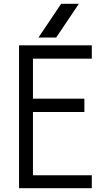

<svg xmlns="http://www.w3.org/2000/svg" viewBox="-20 -988 552 1008"><path d="M462 -680H153V-470H423V-400H153V-68H462V0H80V-750H462ZM394 -968 275 -791H182L301 -968Z"/></svg>

Font: HansKendrickRegular
Style: Regular
Weight: 400
Designer: Alfredo Marco Pradil
Foundry: Hanken Studio
Version: Version 1.000;PS 001.001;hotconv 1.0.56